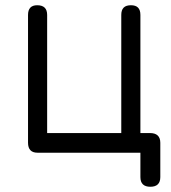

<svg xmlns="http://www.w3.org/2000/svg" viewBox="-20 -583 652 733"><path d="M123 0H516V93C516 118 529 130 554 130C579 130 592 118 592 93V-38C592 -63 578 -75 553 -75H516V-526C516 -551 504 -563 480 -563C455 -563 443 -551 443 -526V-75H160V-526C160 -551 147 -563 122 -563C99 -563 87 -551 87 -526V-38C87 -13 99 0 123 0Z"/></svg>

Font: Numismatica Pro
Style: Regular
Weight: 400
Designer: Chris Hopkins
Foundry: Edward C. D. Hopkins
Version: Version 2.19D